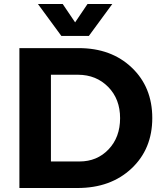

<svg xmlns="http://www.w3.org/2000/svg" viewBox="-20 -941 809 961"><path d="M234.9 -132.8H377.9Q465.8 -132.8 523.4 -193.4Q581.1 -253.9 581.1 -349.6Q581.1 -445.3 521.5 -505.9Q461.9 -566.4 371.1 -566.9H234.9ZM169.9 -920.9H293.9L356 -829.1L418 -920.9H542L424.8 -761.2H287.1ZM77.1 0V-700.2H374Q537.1 -700.2 639.6 -602.5Q742.2 -504.9 742.2 -350.1Q742.2 -195.3 638.2 -97.7Q534.2 0 368.2 0Z"/></svg>

Font: TruenoSBd
Style: Demi
Weight: 600
Designer: Julieta Ulanovsky
Foundry: Julieta Ulanovsky
Version: Version 3.001b